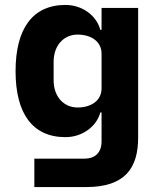

<svg xmlns="http://www.w3.org/2000/svg" viewBox="-20 -557 648 777"><path d="M539 0V-525H391V-436H386C371 -494 313 -537 245 -537C112 -537 43 -441 43 -269C43 -97 112 -2 245 -2C313 -2 371 -45 386 -102H391V15C391 60 366 85 321 85H119V200H329C488 200 539 121 539 0ZM294 -122C238 -122 197 -166 197 -232V-307C197 -373 238 -417 294 -417C350 -417 391 -388 391 -340V-199C391 -151 350 -122 294 -122Z"/></svg>

Font: Braiins Sans
Style: Bold
Weight: 700
Designer: Mike Abbink, Paul van der Laan, Pieter van Rosmalen, Jiri Chlebus, Lubos Buracinsky
Foundry: Bold Monday, Sudetype
Version: Version 1.000;hotconv 1.0.109;makeotfexe 2.5.65596